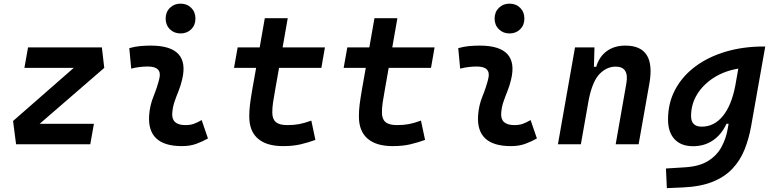

<svg xmlns="http://www.w3.org/2000/svg" viewBox="-20 -771 4142 1026"><path d="M537.1 -408.2 191.9 -109.4H481.9L462.4 0H65.9L49.8 -124.5L374 -408.2H110.4L129.9 -517.6H524.4Z M1057.6 -129.4 1091.3 -31.2Q1061.5 -14.2 1028.3 -2.2Q995.1 9.8 952.1 9.8Q766.6 9.8 776.9 -153.3Q780.3 -206.5 800.3 -255.9Q820.3 -305.2 831.1 -349.1Q848.1 -415.5 770.5 -415.5Q724.1 -415.5 681.2 -404.3L670.9 -513.7Q699.7 -522 728.5 -524.7Q757.3 -527.3 786.1 -527.3Q997.6 -527.3 953.1 -345.2Q945.3 -312 933.6 -283.4Q921.9 -254.9 912.4 -226.8Q902.8 -198.7 900.4 -166.5Q896 -102.5 971.2 -102.5Q995.6 -102.5 1013.9 -108.6Q1032.2 -114.7 1057.6 -129.4ZM944.8 -592.3Q910.6 -592.3 887.9 -614.7Q865.2 -637.2 865.2 -671.9Q865.2 -706.5 887.9 -729Q910.6 -751.5 944.8 -751.5Q979.5 -751.5 1002 -729Q1024.4 -706.5 1024.4 -671.9Q1024.4 -637.2 1002 -614.7Q979.5 -592.3 944.8 -592.3Z M1492.7 9.8Q1404.3 9.8 1358.2 -30.3Q1312 -70.3 1312 -148.4Q1312 -180.7 1315.7 -210.9Q1319.3 -241.2 1328.6 -295.4L1348.6 -408.2H1230.5L1250 -517.6H1367.7L1395 -673.8H1517.6L1490.2 -517.6H1716.3L1697.3 -408.2H1471.2L1451.2 -295.4Q1442.9 -248 1439 -222.7Q1435.1 -197.3 1435.1 -169.9Q1435.1 -134.8 1454.1 -118.7Q1473.1 -102.5 1514.6 -102.5Q1550.8 -102.5 1578.4 -107.7Q1606 -112.8 1643.6 -126.5L1665.5 -23.4Q1628.4 -9.8 1587.4 0Q1546.4 9.8 1492.7 9.8Z M2078.6 9.8Q1990.2 9.8 1944.1 -30.3Q1897.9 -70.3 1897.9 -148.4Q1897.9 -180.7 1901.6 -210.9Q1905.3 -241.2 1914.6 -295.4L1934.6 -408.2H1816.4L1835.9 -517.6H1953.6L1981 -673.8H2103.5L2076.2 -517.6H2302.2L2283.2 -408.2H2057.1L2037.1 -295.4Q2028.8 -248 2024.9 -222.7Q2021 -197.3 2021 -169.9Q2021 -134.8 2040 -118.7Q2059.1 -102.5 2100.6 -102.5Q2136.7 -102.5 2164.3 -107.7Q2191.9 -112.8 2229.5 -126.5L2251.5 -23.4Q2214.4 -9.8 2173.3 0Q2132.3 9.8 2078.6 9.8Z M2815.4 -129.4 2849.1 -31.2Q2819.3 -14.2 2786.1 -2.2Q2752.9 9.8 2710 9.8Q2524.4 9.8 2534.7 -153.3Q2538.1 -206.5 2558.1 -255.9Q2578.1 -305.2 2588.9 -349.1Q2606 -415.5 2528.3 -415.5Q2481.9 -415.5 2439 -404.3L2428.7 -513.7Q2457.5 -522 2486.3 -524.7Q2515.1 -527.3 2543.9 -527.3Q2755.4 -527.3 2710.9 -345.2Q2703.1 -312 2691.4 -283.4Q2679.7 -254.9 2670.2 -226.8Q2660.6 -198.7 2658.2 -166.5Q2653.8 -102.5 2729 -102.5Q2753.4 -102.5 2771.7 -108.6Q2790 -114.7 2815.4 -129.4ZM2702.6 -592.3Q2668.5 -592.3 2645.8 -614.7Q2623 -637.2 2623 -671.9Q2623 -706.5 2645.8 -729Q2668.5 -751.5 2702.6 -751.5Q2737.3 -751.5 2759.8 -729Q2782.2 -706.5 2782.2 -671.9Q2782.2 -637.2 2759.8 -614.7Q2737.3 -592.3 2702.6 -592.3Z M2961.4 0 3052.7 -517.6H3156.7L3153.8 -414.1H3166Q3182.1 -468.3 3222.4 -497.8Q3262.7 -527.3 3321.8 -527.3Q3485.8 -527.3 3450.2 -325.2L3392.6 0H3270L3327.1 -325.2Q3342.8 -415 3270 -415Q3222.7 -415 3184.3 -376.2Q3146 -337.4 3126 -237.8L3084 0Z M3543.5 234.4 3538.6 129.4 3641.1 123Q3718.8 118.2 3765.6 88.1Q3812.5 58.1 3836.4 12.7Q3860.4 -32.7 3868.7 -82.5L3873.5 -109.9H3862.3Q3835.9 -52.2 3790 -21Q3744.1 10.3 3683.6 10.3Q3619.6 10.3 3584.7 -27.1Q3549.8 -64.5 3549.8 -132.3Q3549.8 -221.2 3588.4 -293Q3627 -364.7 3696 -416Q3765.1 -467.3 3858.2 -494.9Q3951.2 -522.5 4060.1 -522.5H4069.3L3994.1 -98.1Q3981.9 -29.3 3958.5 28.8Q3935.1 86.9 3893.8 130.6Q3852.5 174.3 3788.6 200.2Q3724.6 226.1 3631.3 230.5ZM3925.3 -404.3Q3853 -392.6 3795.9 -356.7Q3738.8 -320.8 3705.8 -267.8Q3672.9 -214.8 3672.9 -150.4Q3672.9 -94.2 3730 -94.2Q3795.9 -94.2 3842.3 -150.4Q3888.7 -206.5 3909.2 -313Z"/></svg>

Font: Cascadia Code NF SemiBold
Style: Italic
Weight: 600
Italic angle: -10°
Monospace: yes
Designer: Aaron Bell
Foundry: Saja Typeworks
Version: Version 2404.023; ttfautohint (v1.8.4)